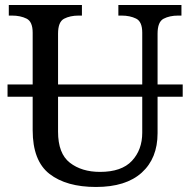

<svg xmlns="http://www.w3.org/2000/svg" viewBox="-20 -734 757 764"><path d="M10 -349V-398H110V-604Q110 -648 85.5 -660Q61 -672 28 -672H15V-714H306V-672H293Q259 -672 235 -659.5Q211 -647 211 -600V-398H546V-604Q546 -648 521.5 -660Q497 -672 464 -672H451V-714H702V-672H689Q655 -672 631 -659.5Q607 -647 607 -600V-398H707V-349H607V-204Q607 -104 544 -47Q481 10 362 10Q244 10 177 -42Q110 -94 110 -216V-349ZM211 -210Q211 -123 258 -86.5Q305 -50 378 -50Q464 -50 505 -94Q546 -138 546 -206V-349H211Z"/></svg>

Font: NotoSerif-Regular
Style: Regular
Weight: 400
Designer: Monotype Design Team
Foundry: Monotype Imaging Inc.
Version: Version 2.007; ttfautohint (v1.8) -l 8 -r 50 -G 200 -x 14 -D